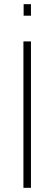

<svg xmlns="http://www.w3.org/2000/svg" viewBox="-20 -898 260 918"><path d="M92 0V-700H128V0ZM93 -823V-878H128V-823Z"/></svg>

Font: Titillium Web[RUS by Daymarius]
Style: Regular
Weight: 200
Designer: Cyrillization by Daymarius
Foundry: Cyrillization by Daymarius
Version: Version 1.002 September 11, 2018